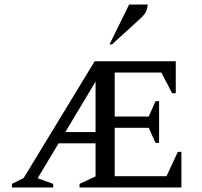

<svg xmlns="http://www.w3.org/2000/svg" viewBox="-20 -832 895 852"><path d="M33 0V-16L85 -42L400 -560H760V-418H744L696 -510H489V-315H640L670 -383H686V-198H670L640 -265H489V-50H719L769 -158H785V0H333V-16L404 -49V-196H240L147 -41L216 -16V0ZM270 -246H404V-470ZM466 -635 553 -812H635Q635 -797 628.5 -782Q622 -767 602 -749L477 -635Z"/></svg>

Font: Spectral SC
Style: Regular
Weight: 400
Designer: Jean-Baptiste Levee
Foundry: Production Type
Version: Version 2.001